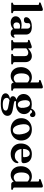

<svg xmlns="http://www.w3.org/2000/svg" viewBox="1722 -2506 1028 4511"><g transform="rotate(90 2235.5 -250.0)"><path d="M236 -711.5V-80Q236 -64.5 240.2 -57.2Q244.5 -50 253.5 -47L272.5 -42Q282 -39 286.5 -33.8Q291 -28.5 291 -20.5Q291 -11 284.5 -5.5Q278 0 263.5 0H66.5Q52.5 0 46 -5.5Q39.5 -11 39.5 -20.5Q39.5 -28 44 -33.2Q48.5 -38.5 58 -42L77.5 -47Q86.5 -50.5 90.8 -57.5Q95 -64.5 95 -80V-627.5Q95 -640 91.2 -645.5Q87.5 -651 79 -652.5L52.5 -654.5Q43.5 -657 39.5 -661.5Q35.5 -666 35.5 -673Q35.5 -681 40.5 -686Q45.5 -691 58.5 -696L151.5 -730Q171.5 -737.5 183 -740.5Q194.5 -743.5 203 -743.5Q219.5 -743.5 227.8 -734.8Q236 -726 236 -711.5Z M661.5 -63.5V-74L652 -76V-374.5Q652 -409.5 634.2 -428.8Q616.5 -448 584 -448Q554.5 -448 538.5 -435.5Q522.5 -423 522.5 -404.5V-360.5Q522.5 -330.5 502.5 -314.2Q482.5 -298 446 -298Q415 -298 399 -312.8Q383 -327.5 383 -353Q383 -384.5 409 -414.8Q435 -445 485.5 -464.8Q536 -484.5 610 -484.5Q702 -484.5 746.8 -447.2Q791.5 -410 791.5 -346.5V-86.5Q791.5 -72.5 797.2 -65.5Q803 -58.5 813.5 -58.5Q824.5 -58.5 830 -63.8Q835.5 -69 839.5 -74.5Q842 -78 845 -80.2Q848 -82.5 852.5 -82.5Q858.5 -82.5 861.5 -78Q864.5 -73.5 864.5 -66Q864.5 -49 852.8 -31Q841 -13 817.8 -0.2Q794.5 12.5 759.5 12.5Q715 12.5 688.2 -7.8Q661.5 -28 661.5 -63.5ZM362 -104.5Q362 -167 417.8 -205.5Q473.5 -244 573.5 -244Q606 -244 632.2 -238.5Q658.5 -233 677.5 -223.5L666.5 -191.5Q649.5 -199.5 631.8 -204Q614 -208.5 593.5 -208.5Q552 -208.5 528.8 -187.2Q505.5 -166 505.5 -128.5Q505.5 -91 525.2 -71Q545 -51 576.5 -51Q603.5 -51 628.2 -63.2Q653 -75.5 670 -97.5L681 -69Q653.5 -30 607.2 -8.8Q561 12.5 509 12.5Q443.5 12.5 402.8 -20Q362 -52.5 362 -104.5Z M1115 -451V-80Q1115 -64.5 1119.5 -57.5Q1124 -50.5 1133 -47L1151 -42Q1167 -35.5 1167 -22Q1167 0 1139 0H946Q932 0 925.5 -5.5Q919 -11 919 -20.5Q919 -28 923.2 -33.2Q927.5 -38.5 937 -42L957 -47Q966 -50.5 970.2 -57.5Q974.5 -64.5 974.5 -80V-366.5Q974.5 -379.5 970.8 -385Q967 -390.5 958.5 -392L932 -394Q923 -396 919 -400.5Q915 -405 915 -412Q915 -420.5 919.8 -425.5Q924.5 -430.5 938 -435.5L1031 -469.5Q1050 -476.5 1061.5 -479.5Q1073 -482.5 1083.5 -482.5Q1099 -482.5 1107 -473.8Q1115 -465 1115 -451ZM1100 -339.5 1077 -363 1096.5 -380.5Q1160 -438.5 1207.2 -461.8Q1254.5 -485 1296 -485Q1360.5 -485 1399.8 -444Q1439 -403 1439 -334V-81.5Q1439 -65 1443.8 -57.5Q1448.5 -50 1458 -47L1475.5 -42Q1485.5 -38.5 1489.8 -33.2Q1494 -28 1494 -20.5Q1494 -11 1487.5 -5.5Q1481 0 1467 0H1273.5Q1245.5 0 1245.5 -22Q1245.5 -35.5 1261 -42L1280 -47Q1290 -50.5 1294.2 -58Q1298.5 -65.5 1298.5 -81.5V-313.5Q1298.5 -357.5 1277 -379.2Q1255.5 -401 1219.5 -401Q1197 -401 1171.8 -390.5Q1146.5 -380 1120 -357Z M1921 -83.5 1916.5 -86V-627.5Q1916.5 -640 1912.8 -645.5Q1909 -651 1900 -652.5L1874 -654.5Q1865 -657 1861 -661.5Q1857 -666 1857 -673Q1857 -681 1861.8 -686Q1866.5 -691 1880 -696L1973 -730Q1992 -737 2003.5 -740.2Q2015 -743.5 2025.5 -743.5Q2041 -743.5 2049 -734.8Q2057 -726 2057 -711.5V-80Q2057 -64.5 2061.5 -57.2Q2066 -50 2075 -47L2094 -42Q2103.5 -39 2108 -33.8Q2112.5 -28.5 2112.5 -20.5Q2112.5 -11 2105.8 -5.5Q2099 0 2085 0H1981.5Q1955.5 0 1938.2 -16.8Q1921 -33.5 1921 -60.5ZM1556.5 -223.5Q1556.5 -303.5 1588.2 -362.2Q1620 -421 1674.5 -453Q1729 -485 1796.5 -485Q1856 -485 1902 -457.2Q1948 -429.5 1978 -376L1943.5 -347.5Q1919 -388.5 1888.2 -408.5Q1857.5 -428.5 1822 -428.5Q1788 -428.5 1761 -408.2Q1734 -388 1718.5 -346.2Q1703 -304.5 1703 -239Q1703 -178 1718 -138Q1733 -98 1759.2 -78.2Q1785.5 -58.5 1819 -58.5Q1855.5 -58.5 1887 -80.2Q1918.5 -102 1945 -147L1967.5 -118.5Q1928 -57 1876.2 -22.2Q1824.5 12.5 1762 12.5Q1703 12.5 1656.5 -17.8Q1610 -48 1583.2 -101.2Q1556.5 -154.5 1556.5 -223.5Z M2500 -46Q2430.5 -56 2399.2 -63.8Q2368 -71.5 2360 -78.5Q2352 -85.5 2352 -93Q2352 -101 2358.5 -108Q2365 -115 2380 -121.5L2369.5 -129.5Q2320 -124.5 2291.8 -111.2Q2263.5 -98 2251.8 -79.5Q2240 -61 2240 -40Q2240 -16 2254.2 1Q2268.5 18 2307.5 31.2Q2346.5 44.5 2421.5 55.5Q2482.5 64.5 2516.5 74.8Q2550.5 85 2564 98Q2577.5 111 2577.5 128.5Q2577.5 150.5 2563.5 166.2Q2549.5 182 2519 190.2Q2488.5 198.5 2438 198.5Q2350 198.5 2314.5 172.2Q2279 146 2279 103Q2279 79.5 2298.8 60.8Q2318.5 42 2356 36L2348 21Q2248.5 33 2210 63.5Q2171.5 94 2171.5 133.5Q2171.5 165.5 2194.5 190.8Q2217.5 216 2270.8 230.5Q2324 245 2414.5 245Q2554 245 2627.8 201.2Q2701.5 157.5 2701.5 89Q2701.5 51.5 2682.2 25Q2663 -1.5 2618.8 -18.8Q2574.5 -36 2500 -46ZM2511.5 -433 2544 -428.5Q2562.5 -465 2574.5 -477.5Q2586.5 -490 2602.5 -490Q2617 -490 2625.2 -482.8Q2633.5 -475.5 2640 -466Q2646.5 -456.5 2655.5 -449.2Q2664.5 -442 2680.5 -442Q2703.5 -442 2717 -458.8Q2730.5 -475.5 2730.5 -503Q2730.5 -534 2710.5 -551.8Q2690.5 -569.5 2659 -569.5Q2620.5 -569.5 2586.2 -544.2Q2552 -519 2528.5 -468ZM2660 -304.5Q2660 -355 2632.2 -395.8Q2604.5 -436.5 2553.2 -460Q2502 -483.5 2431 -483.5Q2358 -483.5 2303.2 -459Q2248.5 -434.5 2218.2 -390.8Q2188 -347 2188 -289Q2188 -238.5 2215.8 -197.8Q2243.5 -157 2295 -133.5Q2346.5 -110 2417.5 -110Q2490.5 -110 2545.2 -134.5Q2600 -159 2630 -202.8Q2660 -246.5 2660 -304.5ZM2406 -441Q2449 -444 2476.5 -407Q2504 -370 2512 -300Q2520 -231.5 2501.8 -194.5Q2483.5 -157.5 2442 -154.5Q2413.5 -153 2391.5 -168.8Q2369.5 -184.5 2355.5 -216.8Q2341.5 -249 2336 -295.5Q2331 -341.5 2337.2 -373Q2343.5 -404.5 2361 -421.8Q2378.5 -439 2406 -441Z M3020.5 -485Q3098 -485 3156.5 -453.5Q3215 -422 3247.8 -365.8Q3280.5 -309.5 3280.5 -235Q3280.5 -164.5 3246.8 -108.5Q3213 -52.5 3153.5 -20Q3094 12.5 3015.5 12.5Q2938.5 12.5 2880.2 -19.5Q2822 -51.5 2789 -107.8Q2756 -164 2756 -237.5Q2756 -309 2789.8 -364.8Q2823.5 -420.5 2883 -452.8Q2942.5 -485 3020.5 -485ZM3056 -40Q3090 -45 3110.8 -71.2Q3131.5 -97.5 3137.2 -143.5Q3143 -189.5 3131 -254Q3119.5 -318.5 3097.5 -360.2Q3075.5 -402 3045.5 -420.5Q3015.5 -439 2980.5 -433Q2946 -427.5 2925.2 -401.2Q2904.5 -375 2899.2 -329.2Q2894 -283.5 2905.5 -218.5Q2917 -154.5 2939 -112.8Q2961 -71 2991 -52.5Q3021 -34 3056 -40Z M3814 -295.5Q3814 -269 3799 -254.8Q3784 -240.5 3755 -240.5H3443V-278.5H3647.5Q3673 -278.5 3673 -301.5Q3673 -367.5 3649 -401.8Q3625 -436 3584.5 -436Q3553.5 -436 3529.5 -417Q3505.5 -398 3492 -362.8Q3478.5 -327.5 3478.5 -277.5Q3478.5 -181 3523.8 -132.5Q3569 -84 3644.5 -84Q3688.5 -84 3721.8 -101.5Q3755 -119 3773.5 -151.5Q3782.5 -161.5 3787.8 -165Q3793 -168.5 3798.5 -168.5Q3806.5 -168.5 3810 -161.2Q3813.5 -154 3813.5 -144Q3811.5 -102 3783.5 -66.2Q3755.5 -30.5 3708 -9Q3660.5 12.5 3599 12.5Q3526.5 12.5 3470.5 -17.2Q3414.5 -47 3382.8 -100.8Q3351 -154.5 3351 -226.5Q3351 -302 3381.2 -360.5Q3411.5 -419 3468 -452Q3524.5 -485 3603 -485Q3670 -485 3717.2 -460.8Q3764.5 -436.5 3789.2 -393.8Q3814 -351 3814 -295.5Z M4249 -83.5 4244.5 -86V-627.5Q4244.5 -640 4240.8 -645.5Q4237 -651 4228 -652.5L4202 -654.5Q4193 -657 4189 -661.5Q4185 -666 4185 -673Q4185 -681 4189.8 -686Q4194.5 -691 4208 -696L4301 -730Q4320 -737 4331.5 -740.2Q4343 -743.5 4353.5 -743.5Q4369 -743.5 4377 -734.8Q4385 -726 4385 -711.5V-80Q4385 -64.5 4389.5 -57.2Q4394 -50 4403 -47L4422 -42Q4431.5 -39 4436 -33.8Q4440.5 -28.5 4440.5 -20.5Q4440.5 -11 4433.8 -5.5Q4427 0 4413 0H4309.5Q4283.5 0 4266.2 -16.8Q4249 -33.5 4249 -60.5ZM3884.5 -223.5Q3884.5 -303.5 3916.2 -362.2Q3948 -421 4002.5 -453Q4057 -485 4124.5 -485Q4184 -485 4230 -457.2Q4276 -429.5 4306 -376L4271.5 -347.5Q4247 -388.5 4216.2 -408.5Q4185.5 -428.5 4150 -428.5Q4116 -428.5 4089 -408.2Q4062 -388 4046.5 -346.2Q4031 -304.5 4031 -239Q4031 -178 4046 -138Q4061 -98 4087.2 -78.2Q4113.5 -58.5 4147 -58.5Q4183.5 -58.5 4215 -80.2Q4246.5 -102 4273 -147L4295.5 -118.5Q4256 -57 4204.2 -22.2Q4152.5 12.5 4090 12.5Q4031 12.5 3984.5 -17.8Q3938 -48 3911.2 -101.2Q3884.5 -154.5 3884.5 -223.5Z"/></g></svg>

Font: Fraunces SemiBold
Style: Regular
Weight: 600
Version: Version 1.000;[b76b70a41]